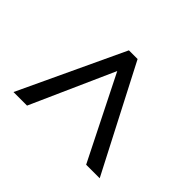

<svg xmlns="http://www.w3.org/2000/svg" viewBox="-104 -883 781 781"><g transform="rotate(45 286.0 -493.0)"><path d="M38 -267 250 -719H300L534 -267H456L276 -626L116 -267Z"/></g></svg>

Font: Noto Sans Old Turkic
Style: Regular
Weight: 400
Designer: Monotype Design Team
Foundry: Monotype Imaging Inc.
Version: Version 2.003; ttfautohint (v1.8.4.7-5d5b)